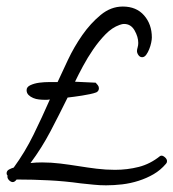

<svg xmlns="http://www.w3.org/2000/svg" viewBox="-20 -594 525 581"><path d="M485.4 -106.4Q485.4 -101.6 482.4 -98.6Q465.8 -79.1 444.8 -66.9Q423.8 -54.7 399.4 -46.9Q375 -39.1 349.6 -36.1Q324.2 -33.2 300.8 -33.2Q281.2 -33.2 262.7 -35.2Q244.1 -37.1 224.6 -39.1Q175.8 -45.9 127.9 -48.3Q80.1 -50.8 30.3 -50.8Q24.4 -43 18.6 -43Q12.7 -43 6.8 -49.3Q1 -55.7 2.9 -62.5Q0 -65.4 0 -69.3Q0 -77.1 7.3 -81.1Q14.6 -85 21.5 -86.9Q55.7 -133.8 81.5 -186.5Q107.4 -239.3 130.9 -293Q126 -292 122.6 -292Q119.1 -292 115.2 -292Q107.4 -292 98.1 -293Q88.9 -293.9 80.6 -297.4Q72.3 -300.8 66.4 -306.6Q60.5 -312.5 60.5 -321.3Q60.5 -331.1 72.3 -336.4Q84 -341.8 99.1 -343.8Q114.3 -345.7 129.4 -345.7Q144.5 -345.7 151.4 -345.7H154.3Q167 -373 185.5 -412.6Q204.1 -452.1 229 -487.8Q253.9 -523.4 284.7 -548.8Q315.4 -574.2 351.6 -574.2Q392.6 -574.2 416 -547.4Q439.5 -520.5 439.5 -480.5Q439.5 -474.6 437.5 -464.8Q435.5 -455.1 431.6 -445.3Q427.7 -435.5 422.4 -428.2Q417 -420.9 410.2 -420.9Q403.3 -420.9 398.9 -427.2Q394.5 -433.6 394.5 -439.5Q394.5 -444.3 396.5 -450.7Q398.4 -457 398.4 -463.9Q398.4 -482.4 387.2 -502Q376 -521.5 355.5 -521.5Q351.6 -521.5 348.1 -520.5Q344.7 -519.5 341.8 -518.6Q319.3 -510.7 299.3 -490.2Q279.3 -469.7 262.2 -444.8Q245.1 -419.9 231 -393.6Q216.8 -367.2 207 -346.7Q223.6 -345.7 238.8 -345.2Q253.9 -344.7 269.5 -343.8Q272.5 -340.8 275.9 -336.4Q279.3 -332 279.3 -327.1Q279.3 -318.4 271.5 -314.5Q263.7 -311.5 252 -309.1Q240.2 -306.6 228 -304.7Q215.8 -302.7 204.6 -301.3Q193.4 -299.8 184.6 -298.8Q159.2 -247.1 132.8 -196.8Q106.4 -146.5 72.3 -100.6Q81.1 -101.6 89.8 -102.1Q98.6 -102.5 107.4 -102.5Q134.8 -102.5 162.6 -99.1Q190.4 -95.7 217.8 -91.3Q245.1 -86.9 272.5 -83.5Q299.8 -80.1 328.1 -80.1Q365.2 -80.1 399.9 -88.9Q434.6 -97.7 464.8 -122.1Q465.8 -122.1 466.8 -122.6Q467.8 -123 468.8 -123Q473.6 -123 479.5 -117.7Q485.4 -112.3 485.4 -106.4Z"/></svg>

Font: Calligraffitti
Style: Regular
Weight: 400
Designer: Dathan Boardman
Foundry: Open Window
Version: Version 1.001